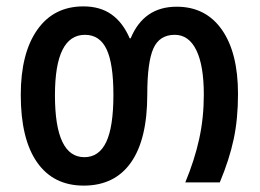

<svg xmlns="http://www.w3.org/2000/svg" viewBox="-20 -571 813 601"><path d="M45 -274Q45 -404 96.5 -477.5Q148 -551 241 -551Q294 -551 329.5 -525.5Q365 -500 386 -451H389Q430 -550 533 -550Q624 -550 674.5 -478Q725 -406 725 -277Q725 -199 711.5 -135.5Q698 -72 668 0H560Q589 -70 603.5 -136Q618 -202 618 -275Q618 -366 594.5 -414Q571 -462 527 -462Q479 -462 460 -419Q441 -376 441 -275Q441 -135 390 -62.5Q339 10 242 10Q147 10 96 -63Q45 -136 45 -274ZM335 -274Q335 -372 313.5 -417Q292 -462 246 -462Q152 -462 152 -273Q152 -79 244 -79Q290 -79 312.5 -126.5Q335 -174 335 -274Z"/></svg>

Font: Noto Sans Georgian Medium Narrow
Style: Regular
Weight: 500
Width: 4
Designer: Monotype Design team
Foundry: Monotype Imaging Inc.
Version: Version 1.000